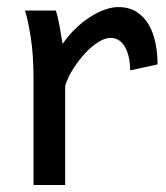

<svg xmlns="http://www.w3.org/2000/svg" viewBox="-20 -528 475 548"><path d="M75.7 0V-300.3Q75.7 -372.6 67.6 -422.6Q59.6 -472.7 51.3 -498H139.2Q142.1 -490.2 145 -477.8Q147.9 -465.3 150.4 -451.7Q152.8 -438 154.8 -424.8L158.7 -402.8Q176.3 -428.2 197 -447.8Q217.8 -467.3 239 -480.7Q260.3 -494.1 280.5 -501Q300.8 -507.8 317.4 -507.8Q348.1 -507.8 369.4 -494.4Q390.6 -481 404.1 -458.3Q417.5 -435.5 423.6 -406Q429.7 -376.5 429.7 -344.2L351.6 -327.1Q351.6 -345.2 348.1 -362.1Q344.7 -378.9 337.9 -391.8Q331.1 -404.8 320.6 -412.4Q310.1 -419.9 295.4 -419.9Q279.8 -419.9 260.7 -408Q241.7 -396 223.4 -376.5Q205.1 -356.9 189.5 -332.5Q173.8 -308.1 166 -283.2V0Z"/></svg>

Font: Andika New Basic
Style: Regular
Weight: 400
Designer: Victor Gaultney, Annie Olsen, Julie Remington, Don Collingsworth, Eric Hays
Foundry: SIL International
Version: Version 5.500